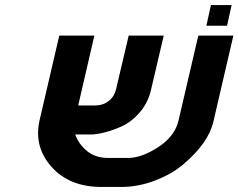

<svg xmlns="http://www.w3.org/2000/svg" viewBox="-20 -741 945 761"><path d="M816 -721H898L880 -639H798ZM278 -208Q293 -168 326 -141.5Q359 -115 409 -115H488Q542 -115 609 -159Q674 -202 688 -265L766 -600H905L826 -260Q807 -175 707 -90Q661 -51 594.5 -25.5Q528 0 461 0H382Q255 0 184 -80Q113 -160 137 -265L215 -600H354L290 -323H358Q388 -323 410.5 -340.5Q433 -358 440 -387L490 -600H629L579 -387Q568 -336 535.5 -297.5Q503 -259 462 -240Q429 -225 394 -216Q362 -208 342 -208Z"/></svg>

Font: Miedinger
Style: Bold-Italic
Weight: 700
Italic angle: -13°
Version: Version 001.000